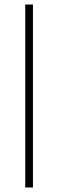

<svg xmlns="http://www.w3.org/2000/svg" viewBox="-20 -828 257 848"><path d="M91.5 0V-808H125.5V0Z"/></svg>

Font: Encode Sans SmExp Th
Style: Regular
Weight: 100
Width: 6
Designer: Multiple Designers
Foundry: Impallari Type
Version: Version 3.002; ttfautohint (v1.8.3) -l 8 -r 50 -G 200 -x 14 